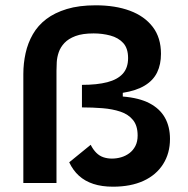

<svg xmlns="http://www.w3.org/2000/svg" viewBox="-20 -690 709 724"><path d="M406 14Q364 14 332 3.5Q300 -7 277.5 -27.5Q255 -48 241 -78L322 -144Q331 -126 343 -114Q355 -102 370 -97Q385 -92 402 -92Q420 -92 437 -97Q454 -102 468 -112.5Q482 -123 490.5 -139.5Q499 -156 499 -179Q499 -216 481.5 -237.5Q464 -259 434 -269Q404 -279 366.5 -282Q329 -285 289 -285V-370Q346 -370 384.5 -380Q423 -390 443 -412Q463 -434 463 -471Q463 -508 444.5 -528Q426 -548 396 -556Q366 -564 333 -564Q291 -564 264.5 -554Q238 -544 223 -528Q208 -512 201.5 -493Q195 -474 194 -455.5Q193 -437 193 -423V0H68V-411Q68 -451 76.5 -489.5Q85 -528 104 -561Q123 -594 154.5 -618Q186 -642 232 -656Q278 -670 341 -670Q415 -670 470 -649.5Q525 -629 556 -588.5Q587 -548 587 -487Q587 -447 572.5 -417Q558 -387 526 -367.5Q494 -348 443 -340V-326Q505 -321 544 -300.5Q583 -280 602 -246Q621 -212 621 -166Q621 -112 595 -71Q569 -30 521 -8Q473 14 406 14Z"/></svg>

Font: Bricolage Grotesque 48pt Condensed ExtraBold SemiBold
Style: Regular
Weight: 600
Version: Version 1.000;gftools[0.9.30]